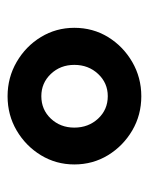

<svg xmlns="http://www.w3.org/2000/svg" viewBox="38 -810 400 517"><g transform="rotate(90 238.5 -551.0)"><path d="M238.7 -370.9Q188.3 -370.9 146.2 -395.4Q104.1 -419.9 79.2 -460.7Q54.4 -501.6 54.4 -550.6Q54.4 -600.7 79.2 -641.3Q104.1 -681.9 146.2 -706.5Q188.3 -731 238.7 -731Q289.3 -731 331 -706.5Q372.6 -681.9 397.5 -641.2Q422.3 -600.4 422.3 -550.6Q422.3 -501.6 397.5 -460.7Q372.6 -419.9 331 -395.4Q289.3 -370.9 238.7 -370.9ZM238.4 -461.8Q274.7 -461.8 298.9 -487.4Q323.1 -513.1 323.1 -550.6Q323.1 -588.6 298.9 -614.7Q274.7 -640.7 238.4 -640.7Q203 -640.7 178.6 -614.7Q154.2 -588.6 154.2 -550.6Q154.2 -513.1 178.6 -487.4Q203 -461.8 238.4 -461.8Z"/></g></svg>

Font: Wix Madefor Display
Style: Regular
Weight: 400
Designer: Dalton Maag Ltd
Foundry: Dalton Maag Ltd
Version: Version 3.100